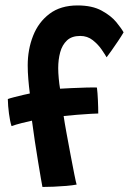

<svg xmlns="http://www.w3.org/2000/svg" viewBox="-20 -702 488 724"><path d="M140 3Q138.5 -3.5 134.2 -29Q130 -54.5 123.8 -91.2Q117.5 -128 111.5 -169Q105.5 -210 100.5 -247Q85.5 -244 62.2 -238Q39 -232 23.5 -226.5Q17.5 -245 13.8 -273.8Q10 -302.5 9.5 -328.5Q15.5 -331 33 -335.5Q50.5 -340 68.2 -344.2Q86 -348.5 92.5 -349.5Q89 -376 86.8 -403.2Q84.5 -430.5 84.5 -455.5Q84.5 -515.5 104.8 -567Q125 -618.5 166.8 -650Q208.5 -681.5 272.5 -681.5Q327.5 -681.5 363.2 -662Q399 -642.5 418.8 -618.2Q438.5 -594 446 -580Q438 -566 425 -546.8Q412 -527.5 400 -510.5Q388 -493.5 382 -486Q376 -496.5 363 -515.5Q350 -534.5 329.8 -550.5Q309.5 -566.5 282.5 -566.5Q250.5 -566.5 232.5 -549.5Q214.5 -532.5 207 -505Q199.5 -477.5 199.5 -445Q199.5 -428 201.5 -406.2Q203.5 -384.5 206.5 -367.5Q222.5 -368.5 250 -369.8Q277.5 -371 304.5 -371.8Q331.5 -372.5 345.5 -372Q348 -352 349.2 -324.2Q350.5 -296.5 350.5 -274Q345.5 -274 322.5 -272.8Q299.5 -271.5 270.8 -269.2Q242 -267 220 -264.5Q223.5 -240 230.8 -200.2Q238 -160.5 246 -118.5Q254 -76.5 260.2 -45Q266.5 -13.5 269 -6Q253.5 -3 230 -1Q206.5 1 182.2 2Q158 3 140 3Z"/></svg>

Font: Grandstander Medium
Style: Regular
Weight: 500
Designer: Tyler Finck
Foundry: Etcetera Type Co
Version: Version 1.200; ttfautohint (v1.8.3)